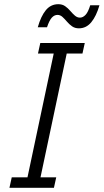

<svg xmlns="http://www.w3.org/2000/svg" viewBox="-20 -895 494 915"><path d="M25 0 36 -50H111L236 -640H161L172 -690H384L373 -640H298L173 -50H248L237 0ZM160 -765Q175 -818 198.5 -846.5Q222 -875 258 -875Q277 -875 290.5 -865.5Q304 -856 315 -843Q326 -830 337 -820.5Q348 -811 361 -811Q375 -811 387.5 -824Q400 -837 410 -870H454Q439 -818 415 -789Q391 -760 356 -760Q337 -760 323.5 -769.5Q310 -779 299 -792Q288 -805 277.5 -814.5Q267 -824 254 -824Q239 -824 227 -811Q215 -798 204 -765Z"/></svg>

Font: Radio Canada Condensed Light
Style: Italic
Weight: 300
Width: 3
Italic angle: -12°
Designer: Charles Daoud, Etienne Aubert Bonn, Alexandre Saumier Demers, Jacques Le Bailly
Foundry: Radio-Canada
Version: Version 2.104; ttfautohint (v1.8.4.7-5d5b);gftools[0.9.28.de